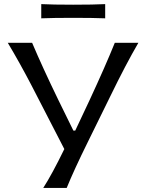

<svg xmlns="http://www.w3.org/2000/svg" viewBox="-20 -923 717 943"><path d="M182.6 -833V-902.8Q239.3 -899.9 339.4 -899.9Q439.9 -899.9 496.6 -902.8V-833Q437.5 -835.4 339.4 -835.4Q241.7 -835.4 182.6 -833ZM307.6 0H192.4Q234.9 -65.9 295.9 -190.9L132.8 -507.3Q75.7 -616.7 18.1 -712.9H137.7Q189.5 -590.8 265.1 -435.1L340.3 -281.7H349.6L420.4 -432.1Q497.1 -597.2 543.9 -712.9H659.7Q597.2 -605.5 522 -450.7L411.1 -225.1Q343.3 -87.9 307.6 0Z"/></svg>

Font: Commissioner Flair
Style: Regular
Weight: 400
Designer: Kostas Bartsokas
Foundry: Kostas Bartsokas
Version: Version 1.000